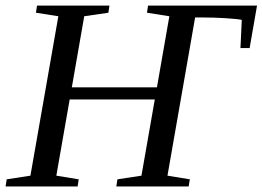

<svg xmlns="http://www.w3.org/2000/svg" viewBox="-31 -675 950 695"><path d="M899.4 -654.8 872.6 -501H839.4L844.2 -603Q829.6 -606.4 786.4 -609.1Q743.2 -611.8 701.2 -611.8H675.3L575.2 -39.1L656.2 -25.9L651.9 0H390.1L394 -25.9L481 -39.1L529.3 -314.9H221.2L172.9 -39.1L253.9 -25.9L250 0H-10.7L-6.8 -25.9L79.1 -39.1L180.2 -616.2L99.1 -628.9L103 -654.8H365.2L361.3 -628.9L273.9 -616.2L229 -358.9H537.1L582 -616.2L501 -628.9L504.9 -654.8Z"/></svg>

Font: Tinos
Style: Italic
Weight: 400
Italic angle: -16.333°
Designer: Steve Matteson
Foundry: Monotype Imaging Inc.
Version: Version 1.32